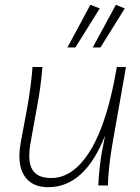

<svg xmlns="http://www.w3.org/2000/svg" viewBox="-20 -770 581 797"><path d="M180 7Q111 7 80.5 -41Q50 -89 66 -178L93 -323Q109 -412 115 -492H156Q153 -452 147 -407.5Q141 -363 133 -323L108 -184Q93 -105 113 -68Q133 -31 193 -31Q285 -31 355.5 -146Q426 -261 465 -492H503L446 -169Q438 -124 433 -75.5Q428 -27 428 0H388Q389 -35 395 -85Q401 -135 416 -207Q332 7 180 7ZM397 -573H365L461 -750L498 -735ZM293 -573H260L355 -750L394 -735Z"/></svg>

Font: Livvic ExtraLight
Style: Italic
Weight: 275
Italic angle: -10°
Designer: Jacques Le Bailly, Baron von Fonthausen
Version: Version 1.001; ttfautohint (v1.8.2)